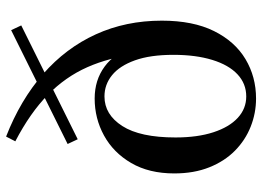

<svg xmlns="http://www.w3.org/2000/svg" viewBox="-138 -728 881 646"><g transform="rotate(-90 303.0 -404.5)"><path d="M295 16Q246 16 200.5 -2Q155 -20 119.5 -55Q84 -90 63.5 -141.5Q43 -193 43 -259Q43 -344 78 -404Q113 -464 170.5 -495.5Q228 -527 295 -527Q357 -527 402.5 -493.5Q448 -460 471 -395L444 -386Q433 -478 400.5 -551.5Q368 -625 307.5 -684.5Q247 -744 151 -794L167 -825Q290 -777 377.5 -700.5Q465 -624 511 -523Q557 -422 557 -301Q557 -196 522 -125.5Q487 -55 427.5 -19.5Q368 16 295 16ZM302 -17Q345 -17 376.5 -46.5Q408 -76 425 -131.5Q442 -187 442 -262Q442 -340 423.5 -391.5Q405 -443 373.5 -468.5Q342 -494 302 -494Q241 -494 202.5 -434Q164 -374 164 -255Q164 -181 181.5 -127.5Q199 -74 230 -45.5Q261 -17 302 -17ZM158 -584 142 -618 525 -808 541 -774Z"/></g></svg>

Font: Noto Serif KR SemiBold
Style: Regular
Weight: 600
Designer: Ryoko NISHIZUKA 西塚涼子 (kana & ideographs); Frank Grießhammer (Latin, Greek & Cyrillic); Wenlong ZHANG 张文龙 (bopomofo); San
Foundry: Adobe
Version: Version 2.003-H1;hotconv 1.1.1;makeotfexe 2.6.0